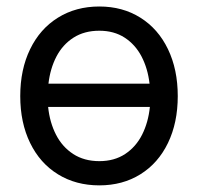

<svg xmlns="http://www.w3.org/2000/svg" viewBox="-20 -557 607 588"><path d="M42 -262.7Q42 -344.2 72.3 -406.5Q102.5 -468.8 157.5 -502.9Q212.4 -537.1 284.2 -537.1Q355.5 -537.1 409.9 -502.9Q464.4 -468.8 494.4 -406.5Q524.4 -344.2 524.4 -262.7Q524.4 -181.2 494.4 -119.1Q464.4 -57.1 409.9 -23.2Q355.5 10.7 284.2 10.7Q212.4 10.7 157.5 -23.2Q102.5 -57.1 72.3 -119.1Q42 -181.2 42 -262.7ZM439 -229.5H127.4Q132.3 -182.1 151.4 -144.8Q170.4 -107.4 204.1 -85.4Q237.8 -63.5 284.2 -63.5Q330.1 -63.5 363.3 -85.4Q396.5 -107.4 415.3 -144.8Q434.1 -182.1 439 -229.5ZM438 -300.8Q432.6 -347.2 413.6 -383.8Q394.5 -420.4 361.8 -441.7Q329.1 -462.9 284.2 -462.9Q238.3 -462.9 205.1 -441.7Q171.9 -420.4 152.8 -383.8Q133.8 -347.2 128.4 -300.8Z"/></svg>

Font: Pretendard
Style: Regular
Weight: 400
Designer: Base glyphs from Inter by Rasmus Andersson; Hangeul glyphs from Noto Sans CJK(Source Han Sans) by Jang Soo-young and Kan
Foundry: Kil Hyung-jin
Version: Version 1.309